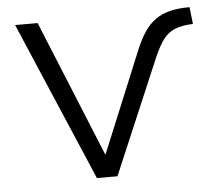

<svg xmlns="http://www.w3.org/2000/svg" viewBox="-42 -540 649 586"><g transform="rotate(-5 282.5 -247.5)"><path d="M232 0 24 -487H93L274 -44H254L393 -381Q406 -412 421 -434Q436 -456 455.5 -469.5Q475 -483 500.5 -489Q526 -495 559 -495L565 -443Q532 -442 510.5 -433.5Q489 -425 474.5 -406Q460 -387 445 -353L295 0Z"/></g></svg>

Font: Nunito Sans 11pt Light
Style: Regular
Weight: 300
Version: Version 3.101;gftools[0.9.27]